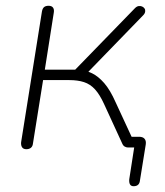

<svg xmlns="http://www.w3.org/2000/svg" viewBox="-20 -510 571 664"><path d="M442 134Q433 134 429.5 127.5Q426 121 427 110L447 -19L449 0H422Q417 0 411.5 -3Q406 -6 403 -13L340 -150Q325 -183 308.5 -201Q292 -219 270.5 -226Q249 -233 220 -233H129L94 -14Q93 -4 87 1Q81 6 71 6Q61 6 56.5 -0.5Q52 -7 53 -18L125 -470Q127 -481 132.5 -485.5Q138 -490 148 -490Q159 -490 163.5 -483.5Q168 -477 166 -466L135 -269H240L447 -482Q453 -488 459.5 -489Q466 -490 471.5 -487.5Q477 -485 480 -480.5Q483 -476 482 -469.5Q481 -463 475 -457L280 -256L253 -268Q277 -267 298.5 -256.5Q320 -246 340.5 -222.5Q361 -199 380 -156L443 -20L426 -37H461Q474 -37 480 -30Q486 -23 484 -10L464 114Q463 124 457.5 129Q452 134 442 134Z"/></svg>

Font: Nunito ExtraLight
Style: Italic
Weight: 200
Italic angle: -9°
Designer: Vernon Adams
Foundry: Vernon Adams
Version: Version 3.602